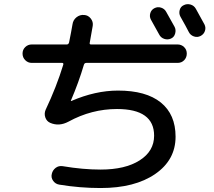

<svg xmlns="http://www.w3.org/2000/svg" viewBox="-20 -861 1040 935"><path d="M789.1 -803.7Q824.2 -740.2 830.1 -730.5Q837.9 -715.8 833 -697.8Q828.1 -679.7 812 -672.9Q795.9 -666 779.3 -671.9Q762.7 -677.7 754.9 -693.4Q720.7 -754.9 714.8 -765.6Q707 -780.3 711.9 -796.9Q716.8 -813.5 732.4 -821.3Q748 -829.1 764.6 -823.7Q781.2 -818.4 789.1 -803.7ZM933.6 -818.4Q970.7 -751 975.6 -742.2Q983.4 -726.6 978 -710.4Q972.7 -694.3 957 -686Q941.4 -677.7 924.3 -683.6Q907.2 -689.5 899.4 -705.1Q886.7 -730.5 858.4 -780.3Q850.6 -794.9 855 -812Q859.4 -829.1 875 -835.9Q890.6 -843.8 907.7 -838.9Q924.8 -834 933.6 -818.4ZM134.8 -554.7Q116.2 -554.7 103 -567.9Q89.8 -581.1 89.8 -600.1Q89.8 -619.1 103 -631.8Q116.2 -644.5 134.8 -644.5H305.7Q313.5 -644.5 316.4 -654.3Q327.1 -707 333 -742.2Q335.9 -763.7 352.5 -776.9Q369.1 -790 389.6 -788.1Q409.2 -787.1 421.9 -771Q434.6 -754.9 431.6 -735.4Q418.9 -661.1 417 -652.8Q415 -644.5 422.9 -644.5H844.7Q863.3 -644.5 876.5 -631.8Q889.6 -619.1 889.6 -600.1Q889.6 -581.1 877 -567.9Q864.3 -554.7 844.7 -554.7H400.4Q391.6 -554.7 388.7 -545.9Q363.3 -460 325.2 -371.1V-369.1H327.1Q444.3 -419.9 554.7 -419.9Q691.4 -419.9 763.2 -361.8Q835 -303.7 835 -195.3Q835 -82 735.8 -13.7Q636.7 54.7 469.7 54.7Q369.1 54.7 268.6 38.1Q250 35.2 238.8 19.5Q227.5 3.9 232.4 -14.6Q236.3 -32.2 251 -43.5Q265.6 -54.7 285.2 -51.8Q383.8 -35.2 469.7 -35.2Q589.8 -35.2 660.2 -80.1Q730.5 -125 730.5 -200.2Q730.5 -330.1 549.8 -330.1Q425.8 -330.1 313.5 -268.6Q267.6 -244.1 224.6 -262.7Q207 -270.5 200.7 -289.1Q194.3 -307.6 202.1 -326.2Q254.9 -437.5 288.1 -545.9Q290 -554.7 283.2 -554.7Z"/></svg>

Font: Rounded Mgen+ 1mn medium
Style: Regular
Weight: 500
Designer: [Source Han Sans]
Ryoko NISHIZUKA  (kana & ideographs); Paul D. Hunt (Latin, Greek & Cyrillic); Wenlong ZHANG  (bopomofo
Version: Version 1.059.20150602